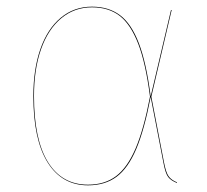

<svg xmlns="http://www.w3.org/2000/svg" viewBox="-20 -547 621 576"><path d="M432 -258 493 -517H495L434 -257L472 -60Q478 -29 486 -18Q494 -7 511 0V2Q493 -5 484.5 -16Q476 -27 470 -60L432 -256Q413 -157 388.5 -99.5Q364 -42 329.5 -16.5Q295 9 244 9Q166 9 123 -59.5Q80 -128 80 -259Q80 -339 101 -399.5Q122 -460 162 -493.5Q202 -527 256 -527Q306 -527 340 -501.5Q374 -476 396.5 -417.5Q419 -359 432 -258ZM82 -259Q82 -128 124 -60.5Q166 7 244 7Q294 7 328 -18.5Q362 -44 386.5 -101Q411 -158 430 -257Q417 -358 394.5 -416Q372 -474 339 -499.5Q306 -525 256 -525Q203 -525 163.5 -492Q124 -459 103 -399Q82 -339 82 -259Z"/></svg>

Font: FiraGO Two
Style: Regular
Weight: 100
Designer: bBox Type
Foundry: bBox Type GmbH
Version: Version 1.001